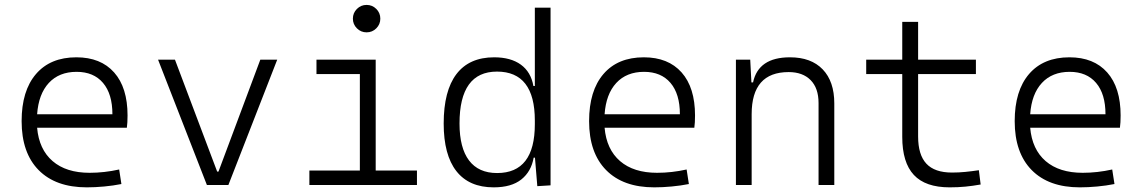

<svg xmlns="http://www.w3.org/2000/svg" viewBox="-20 -764 4728 793"><path d="M338.4 9.8Q210 9.8 139.6 -61.5Q69.3 -132.8 69.3 -263.7Q69.3 -389.2 128.7 -458.3Q188 -527.3 295.4 -527.3Q396 -527.3 451.4 -464.8Q506.8 -402.3 506.8 -287.1Q506.8 -256.8 503.9 -236.3H133.3Q141.1 -147 197.3 -98.6Q253.4 -50.3 350.1 -50.3Q410.6 -50.3 472.2 -64L481.4 -3.9Q447.3 2.9 410.2 6.3Q373 9.8 338.4 9.8ZM133.3 -292H444.3Q444.3 -376 405.5 -421.6Q366.7 -467.3 296.4 -467.3Q224.1 -467.3 181.6 -421.4Q139.2 -375.5 133.3 -292Z M834.5 0 632.8 -517.6H702.6L877 -55.2H882.3L1055.2 -517.6H1125L923.3 0Z M1257.8 0V-59.6H1466.3V-458H1287.1V-517.6H1531.7V-59.6H1702.1V0ZM1494.1 -630.4Q1470.7 -630.4 1454.1 -647Q1437.5 -663.6 1437.5 -687Q1437.5 -710.4 1454.1 -727.1Q1470.7 -743.7 1494.1 -743.7Q1517.6 -743.7 1534.2 -727.1Q1550.8 -710.4 1550.8 -687Q1550.8 -663.6 1534.2 -647Q1517.6 -630.4 1494.1 -630.4Z M2019 9.8Q1917.5 9.8 1865 -57.1Q1812.5 -124 1812.5 -253.9Q1812.5 -388.7 1865.2 -458Q1918 -527.3 2021 -527.3Q2089.4 -527.3 2131.1 -497.1Q2172.9 -466.8 2183.1 -408.7H2189V-732.4H2253.9V1.5L2199.2 4.9L2189.5 -112.8H2184.1Q2174.3 -55.7 2133.3 -22.9Q2092.3 9.8 2019 9.8ZM2189 -251V-266.1Q2189 -468.3 2032.7 -468.3Q1877.9 -468.3 1877.9 -253.9Q1877.9 -153.3 1917.2 -101.3Q1956.5 -49.3 2033.2 -49.3Q2189 -49.3 2189 -251Z M2682.1 9.8Q2553.7 9.8 2483.4 -61.5Q2413.1 -132.8 2413.1 -263.7Q2413.1 -389.2 2472.4 -458.3Q2531.7 -527.3 2639.2 -527.3Q2739.7 -527.3 2795.2 -464.8Q2850.6 -402.3 2850.6 -287.1Q2850.6 -256.8 2847.7 -236.3H2477.1Q2484.9 -147 2541 -98.6Q2597.2 -50.3 2693.8 -50.3Q2754.4 -50.3 2815.9 -64L2825.2 -3.9Q2791 2.9 2753.9 6.3Q2716.8 9.8 2682.1 9.8ZM2477.1 -292H2788.1Q2788.1 -376 2749.3 -421.6Q2710.4 -467.3 2640.1 -467.3Q2567.9 -467.3 2525.4 -421.4Q2482.9 -375.5 2477.1 -292Z M3360.8 0V-338.4Q3360.8 -399.9 3328.1 -433.1Q3295.4 -466.3 3237.3 -466.3Q3084.5 -466.3 3084.5 -292.5V0H3019.5V-517.6H3078.6L3083.5 -423.8H3090.3Q3112.3 -527.3 3242.7 -527.3Q3330.1 -527.3 3377.9 -477.5Q3425.8 -427.7 3425.8 -336.9V0Z M3902.3 9.8Q3802.2 9.8 3754.4 -41.5Q3706.5 -92.8 3706.5 -198.7V-458H3557.6V-517.6H3706.5V-673.8H3772V-517.6H4010.7V-458H3772V-200.2Q3772 -124.5 3806.2 -87.9Q3840.3 -51.3 3912.1 -51.3Q3940.4 -51.3 3967 -54Q3993.7 -56.6 4022.9 -61L4030.3 -2Q3997.6 3.9 3967.3 6.8Q3937 9.8 3902.3 9.8Z M4439.9 9.8Q4311.5 9.8 4241.2 -61.5Q4170.9 -132.8 4170.9 -263.7Q4170.9 -389.2 4230.2 -458.3Q4289.6 -527.3 4397 -527.3Q4497.6 -527.3 4553 -464.8Q4608.4 -402.3 4608.4 -287.1Q4608.4 -256.8 4605.5 -236.3H4234.9Q4242.7 -147 4298.8 -98.6Q4355 -50.3 4451.7 -50.3Q4512.2 -50.3 4573.7 -64L4583 -3.9Q4548.8 2.9 4511.7 6.3Q4474.6 9.8 4439.9 9.8ZM4234.9 -292H4545.9Q4545.9 -376 4507.1 -421.6Q4468.3 -467.3 4397.9 -467.3Q4325.7 -467.3 4283.2 -421.4Q4240.7 -375.5 4234.9 -292Z"/></svg>

Font: Cascadia Mono PL Light
Style: Regular
Weight: 300
Monospace: yes
Designer: Aaron Bell
Foundry: Saja Typeworks
Version: Version 2404.023; ttfautohint (v1.8.4)